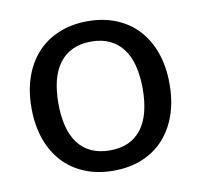

<svg xmlns="http://www.w3.org/2000/svg" viewBox="-62 -550 651 622"><g transform="rotate(-10 263.5 -239.0)"><path d="M36.6 0ZM264.2 -484.9Q316.4 -484.9 358.4 -467.5Q400.4 -450.2 429.7 -418.2Q459 -386.2 474.9 -340.8Q490.7 -295.4 490.7 -239.3Q490.7 -182.6 474.9 -137.2Q459 -91.8 429.7 -59.8Q400.4 -27.8 358.4 -10.5Q316.4 6.8 264.2 6.8Q211.9 6.8 169.7 -10.5Q127.4 -27.8 97.9 -59.8Q68.4 -91.8 52.5 -137.2Q36.6 -182.6 36.6 -239.3Q36.6 -295.4 52.5 -340.8Q68.4 -386.2 97.9 -418.2Q127.4 -450.2 169.7 -467.5Q211.9 -484.9 264.2 -484.9ZM264.2 -60.1Q298.8 -60.1 324.7 -72Q350.6 -84 367.9 -106.9Q385.3 -129.9 393.8 -163.1Q402.3 -196.3 402.3 -238.8Q402.3 -281.2 393.8 -314.5Q385.3 -347.7 367.9 -370.6Q350.6 -393.6 324.7 -405.8Q298.8 -418 264.2 -418Q229 -418 202.9 -405.8Q176.8 -393.6 159.4 -370.6Q142.1 -347.7 133.5 -314.5Q125 -281.2 125 -238.8Q125 -196.3 133.5 -163.1Q142.1 -129.9 159.4 -106.9Q176.8 -84 202.9 -72Q229 -60.1 264.2 -60.1Z"/></g></svg>

Font: Carlito
Style: Regular
Weight: 400
Designer: Lukasz Dziedzic
Foundry: tyPoland Lukasz Dziedzic
Version: Version 1.103; Beta1; all basic design good, some composites